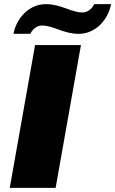

<svg xmlns="http://www.w3.org/2000/svg" viewBox="-20 -905 555 925"><path d="M45 -742H126C137 -765 158 -782 183 -782C237 -782 285 -742 359 -742C443 -742 502 -813 515 -885H434C423 -862 402 -845 377 -845C323 -845 275 -885 201 -885C117 -885 58 -814 45 -742ZM27 0H248L370 -688H149Z"/></svg>

Font: Archivo Black
Style: Italic
Weight: 900
Italic angle: -10°
Designer: Hector Gatti
Foundry: Omnibus-Type
Version: Version 2.001